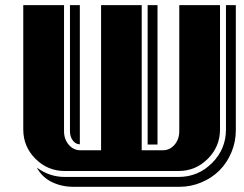

<svg xmlns="http://www.w3.org/2000/svg" viewBox="-20 -660 940 741"><path d="M549.8 -102.1V-640.1H587.9V-102.1ZM250 -640.1H288.1V-103Q271.5 -103.5 260.7 -118.2Q250 -132.8 250 -153.8ZM671.9 61H264.2Q217.3 61 179.4 42.2Q141.6 23.4 122.1 -13.2Q170.9 22.9 230 22.9H668.9Q744.6 22.9 798.3 -30.8Q852.1 -84.5 852.1 -160.2V-640.1H890.1V-157.2Q890.1 -112.3 873 -71.8Q856 -31.2 826.9 -2.2Q797.9 26.9 757.3 43.9Q716.8 61 671.9 61ZM829.1 -160.2Q829.1 -94.2 782 -47.1Q734.9 0 668.9 0H230Q164.1 0 116.9 -47.1Q69.8 -94.2 69.8 -160.2V-640.1H227.1V-153.8Q227.1 -122.6 245.4 -101.3Q263.7 -80.1 290 -80.1H370.1V-640.1H526.9V-80.1H608.9Q635.3 -80.1 653.6 -101.3Q671.9 -122.6 671.9 -153.8V-640.1H829.1Z"/></svg>

Font: Laconic
Style: Shadow
Weight: 900
Width: 6
Designer: Robby Woodard
Version: Version 1.000